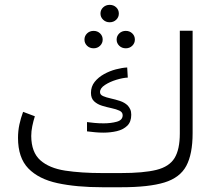

<svg xmlns="http://www.w3.org/2000/svg" viewBox="-20 -787 911 807"><path d="M410.2 -59.6H487.3Q583.5 -59.6 637.5 -73Q691.4 -86.4 713.6 -122.6Q735.8 -158.7 735.8 -226.1V-657.7H789.6V-227.5Q789.6 -139.2 762.9 -89.6Q736.3 -40 670.9 -20Q605.5 0 489.3 0H410.2Q301.8 0 222.2 -17.1Q142.6 -34.2 99.1 -79.1Q55.7 -124 55.7 -207.5Q55.7 -236.3 61.5 -263.7Q67.4 -291 77.1 -316.9L126.5 -298.3Q120.1 -278.3 115.7 -256.8Q111.3 -235.4 111.3 -215.3Q111.8 -147 149.4 -113.5Q187 -80.1 254.2 -69.8Q321.3 -59.6 410.2 -59.6ZM345.7 -273.9Q358.9 -272 377.4 -270.3Q396 -268.6 415.5 -268.6Q446.3 -268.6 470.9 -275.4Q495.6 -282.2 495.6 -302.7Q495.6 -315.4 482.2 -321.8Q468.8 -328.1 449 -332.3Q429.2 -336.4 409.2 -342.5Q389.2 -348.6 375.7 -361.1Q362.3 -373.5 362.3 -396.5Q362.3 -423.3 377.9 -442.9Q393.6 -462.4 417.5 -475.6Q441.4 -488.8 467.5 -495.6Q493.7 -502.4 514.6 -503.4L517.1 -460.9Q496.6 -460 469.2 -451.7Q441.9 -443.4 421.1 -429.9Q400.4 -416.5 400.4 -399.9Q400.4 -388.7 413.3 -383.1Q426.3 -377.4 445.3 -373.3Q464.4 -369.1 483.9 -362.8Q503.4 -356.4 516.6 -343.8Q523.4 -336.4 527.6 -327.1Q531.7 -317.9 531.7 -304.7Q531.7 -274.9 514.9 -258.5Q498 -242.2 471.2 -235.8Q444.3 -229.5 414.1 -229.5Q396.5 -229.5 379.2 -231.2Q361.8 -232.9 345.7 -234.9ZM402.3 -730Q402.3 -745.6 413.6 -756.1Q424.8 -766.6 440.9 -766.6Q457.5 -766.6 468.5 -756.1Q479.5 -745.6 479.5 -730Q479.5 -714.8 468.5 -704.1Q457.5 -693.4 440.9 -693.4Q424.8 -693.4 413.6 -704.1Q402.3 -714.8 402.3 -730ZM470.2 -620.6Q470.2 -635.7 481.2 -646.5Q492.2 -657.2 508.8 -657.2Q524.9 -657.2 535.9 -646.7Q546.9 -636.2 546.9 -620.6Q546.9 -605.5 535.9 -594.7Q524.9 -584 508.8 -584Q492.2 -584 481.2 -594.7Q470.2 -605.5 470.2 -620.6ZM335 -620.6Q335 -635.7 345.9 -646.5Q356.9 -657.2 373.5 -657.2Q389.6 -657.2 400.6 -646.7Q411.6 -636.2 411.6 -620.6Q411.6 -605.5 400.6 -594.7Q389.6 -584 373.5 -584Q356.9 -584 345.9 -594.7Q335 -605.5 335 -620.6Z"/></svg>

Font: Vazirmatn RD UI ExtraLight
Style: Regular
Weight: 200
Designer: Saber Rastikerdar
Foundry: Saber Rastikerdar
Version: Version 33.003